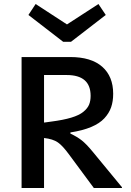

<svg xmlns="http://www.w3.org/2000/svg" viewBox="-20 -940 654 960"><path d="M508.8 -865.2 335 -731H295.9L122.1 -865.2L158.2 -919.9L314.9 -817.9L472.2 -919.9ZM589.8 -3.9V0H449.2L327.1 -165Q293.9 -210.9 269.3 -228Q244.6 -245.1 200.2 -250V0H87.9V-654.8H331.1Q436 -654.8 491 -606.4Q545.9 -558.1 545.9 -471.2Q545.9 -433.1 535.6 -403.6Q525.4 -374 501.7 -348.4Q478 -322.8 435.5 -304.9Q393.1 -287.1 332 -277.8V-272Q364.7 -256.8 388.2 -238.5Q411.6 -220.2 442.9 -182.1ZM313 -564.9H200.2V-327.1L235.8 -332Q296.4 -339.8 336.2 -351.8Q376 -363.8 396.7 -380.9Q417.5 -397.9 425.3 -416.5Q433.1 -435.1 433.1 -460.9Q433.1 -564.9 313 -564.9Z"/></svg>

Font: IntelOne Mono Medium
Style: Regular
Weight: 500
Designer: Fred Shallcrass
Foundry: Frere-Jones Type LLC
Version: Version 1.200;hotconv 1.1.0;makeotfexe 2.6.0;FJTRelease1.2